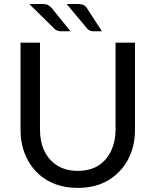

<svg xmlns="http://www.w3.org/2000/svg" viewBox="-20 -929 776 958"><path d="M368 8.5Q306.5 8.5 258 -9.5Q209.5 -27.5 174.2 -59.2Q139 -91 117 -133Q82.5 -198.5 82.5 -281V-716H179.5V-281.5Q179.5 -222 201.5 -175.8Q223.5 -129.5 265.8 -103Q308 -76.5 368 -76.5Q431 -76.5 472.8 -104.2Q514.5 -132 535.5 -178.5Q556.5 -225 556.5 -281V-716H653.5V-281Q653.5 -199.5 619.5 -134.2Q585.5 -69 520.5 -29.5Q456.5 8.5 368 8.5ZM332 -773H284Q264 -773 250.5 -786.5L126 -909H194Q209.5 -909 220.2 -903.5Q231 -898 239.5 -887ZM488.5 -773H445.5Q426 -773 415 -786.5L312.5 -909H371Q402.5 -909 414.5 -887Z"/></svg>

Font: Verano Sans
Style: Regular
Weight: 400
Designer: Lukasz Dziedzic with Adam Twardoch and Botio Nikoltchev
Foundry: tyPoland Lukasz Dziedzic
Version: Version 3.001;December 28, 2019;FontCreator 12.0.0.2547 64-b